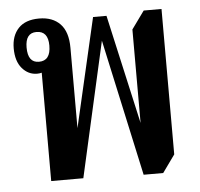

<svg xmlns="http://www.w3.org/2000/svg" viewBox="-45 -602 683 655"><g transform="rotate(-5 296.5 -275.0)"><path d="M421 6 319 -462 215 0H105V-371Q98 -369 89 -369Q59 -369 38 -393.5Q17 -418 17 -462Q17 -505 41 -530.5Q65 -556 112 -556Q158 -556 184 -529Q210 -502 210 -447V-172L296 -545H342L426 -171V-491L470 -552H531V-54L488 6ZM99 -409Q139 -409 139 -461Q139 -511 99 -511Q61 -511 61 -461Q61 -409 99 -409Z"/></g></svg>

Font: Noto Serif Thai ExtraCondensed SemiBold
Style: Regular
Weight: 600
Width: 2
Designer: Monotype Design Team
Foundry: Monotype Imaging Inc.
Version: Version 2.001; ttfautohint (v1.8.4.7-5d5b)